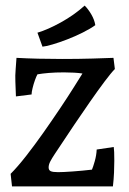

<svg xmlns="http://www.w3.org/2000/svg" viewBox="-20 -667 461 687"><path d="M23 0 18 -45Q43 -70 73.5 -109Q104 -148 135 -192Q166 -236 194.5 -278.5Q223 -321 244 -354.5Q265 -388 275 -404Q263 -406 245 -407Q227 -408 209 -408Q178 -408 154.5 -406Q131 -404 114 -401Q110 -394 105 -380Q100 -366 96.5 -351.5Q93 -337 93 -329L37 -322L35 -375Q34 -397 36 -419Q38 -441 39 -460Q75 -458 117.5 -457Q160 -456 202 -456Q261 -456 311 -457.5Q361 -459 386 -460L391 -420Q378 -407 354 -375Q330 -343 301.5 -302Q273 -261 246 -221Q219 -181 200 -152Q181 -123 176 -116Q166 -101 160 -89.5Q154 -78 154 -68Q154 -58 161.5 -54.5Q169 -51 188 -51Q205 -51 240 -53.5Q275 -56 309 -60Q313 -69 319 -90Q325 -111 326 -132L387 -141Q388 -135 388.5 -123Q389 -111 389 -92Q389 -73 388 -49.5Q387 -26 384 0ZM132 -500 114 -550Q151 -561 198 -587Q245 -613 283 -647Q296 -634 307 -615Q318 -596 321 -577Q303 -564 276 -550.5Q249 -537 220.5 -526Q192 -515 168 -508Q144 -501 132 -500Z"/></svg>

Font: Maname
Style: Regular
Weight: 400
Designer: Pathum Egodawatta
Foundry: mooniak
Version: Version 1.000; ttfautohint (v1.8.4.7-5d5b)